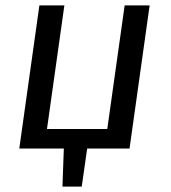

<svg xmlns="http://www.w3.org/2000/svg" viewBox="-20 -547 629 707"><path d="M51 0 125 -527H217L153 -72H375L439 -527H531L457 0H301L281 140H210L215 0Z"/></svg>

Font: Yekcdsyqcyvpieeyorgstswgcgt
Style: Regular
Weight: 400
Italic angle: -8°
Designer: Carrois Corporate & Edenspiekermann
Foundry: Carrois Corporate GbR & Edenspiekermann AG
Version: Version 2.001